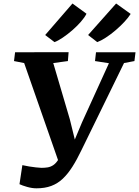

<svg xmlns="http://www.w3.org/2000/svg" viewBox="-20 -1034 774 1069"><path d="M183 14.5Q159 14.5 131.5 6.8Q104 -1 88.5 -8.5L104.5 -114.5Q122.5 -110.5 142.2 -107.2Q162 -104 180 -102Q198 -100 211 -99.5Q228.5 -99.5 244.8 -102Q261 -104.5 275.8 -114Q290.5 -123.5 304 -144.2Q317.5 -165 330 -201.5L313.5 -113L114.5 -683L58 -694L64 -743L362 -743.5L358 -694L276.5 -683L369 -369L411.5 -196.5L372 -198.5L436.5 -352.5L586.5 -682L509 -694L514.5 -743H734.5L728.5 -694L670.5 -683L434 -199Q408.5 -145.5 383.2 -105.8Q358 -66 329.5 -39Q301 -12 265.5 1.2Q230 14.5 183 14.5ZM231.5 -839 383.5 -1014.5 461.5 -957.5Q451.5 -937 430.2 -912.8Q409 -888.5 382.5 -865.5Q356 -842.5 329.8 -824.8Q303.5 -807 283.5 -799.5ZM470.5 -839 626.5 -1014.5 707.5 -956.5Q695 -936.5 672.8 -912.5Q650.5 -888.5 623.2 -865.2Q596 -842 569 -824.5Q542 -807 521.5 -799.5Z"/></svg>

Font: Merriweather 20pt
Style: Bold Italic
Weight: 700
Italic angle: -7.8°
Version: Version 2.101